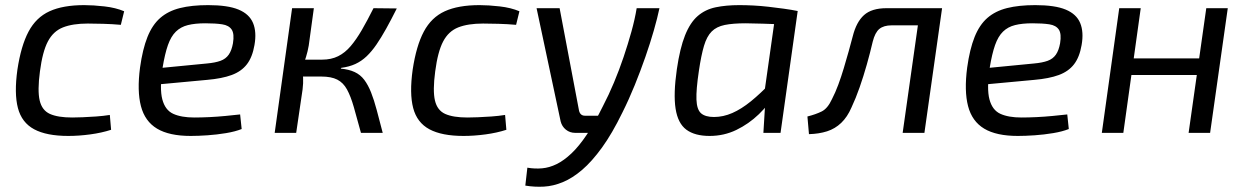

<svg xmlns="http://www.w3.org/2000/svg" viewBox="-20 -519 4866 750"><path d="M309 -499Q344 -499 388 -494Q432 -489 465 -475L452 -422Q419 -425 383 -426Q347 -427 323 -427Q264 -427 226 -412Q188 -397 167 -357Q146 -317 136 -240Q126 -165 135 -126.5Q144 -88 175 -74Q206 -60 262 -60Q278 -60 303 -61Q328 -62 356 -64Q384 -66 409 -70L414 -12Q377 0 332.5 6Q288 12 247 12Q162 12 113.5 -14Q65 -40 50 -97Q35 -154 48 -247Q62 -340 91.5 -395.5Q121 -451 173.5 -475Q226 -499 309 -499Z M793 -499Q870 -499 912 -481.5Q954 -464 968.5 -429Q983 -394 974 -343Q966 -296 944.5 -268Q923 -240 885 -226Q847 -212 789 -207L552 -185L561 -249L788 -271Q821 -274 841.5 -281.5Q862 -289 873.5 -305.5Q885 -322 890 -350Q896 -387 885 -403.5Q874 -420 848 -424Q822 -428 782 -428Q742 -428 714 -421Q686 -414 667 -395.5Q648 -377 636 -343Q624 -309 615 -254Q603 -173 614 -131Q625 -89 656.5 -74.5Q688 -60 739 -60Q766 -60 797.5 -61.5Q829 -63 860 -66Q891 -69 918 -72L924 -15Q899 -5 863 1Q827 7 790.5 9.5Q754 12 725 12Q641 12 593.5 -16.5Q546 -45 530.5 -104.5Q515 -164 527 -255Q537 -327 556 -374.5Q575 -422 606 -449Q637 -476 683 -487.5Q729 -499 793 -499Z M1530 -486Q1508 -442 1488.5 -407Q1469 -372 1450.5 -345Q1432 -318 1412 -299Q1392 -280 1368 -269Q1344 -258 1313 -254L1311 -251Q1343 -248 1365.5 -237.5Q1388 -227 1403 -207Q1418 -187 1429.5 -158Q1441 -129 1451.5 -89.5Q1462 -50 1475 0H1390Q1374 -59 1362 -101Q1350 -143 1335.5 -169.5Q1321 -196 1297.5 -208Q1274 -220 1235 -220L1238 -286Q1274 -286 1301 -299.5Q1328 -313 1350 -339Q1372 -365 1393.5 -402Q1415 -439 1439 -487ZM1206 -487 1186 -341Q1182 -318 1175.5 -297Q1169 -276 1161 -253Q1163 -234 1164 -214.5Q1165 -195 1162 -170L1137 0H1053L1121 -487ZM1272 -286 1264 -220H1144L1153 -286Z M1853 -499Q1888 -499 1932 -494Q1976 -489 2009 -475L1996 -422Q1963 -425 1927 -426Q1891 -427 1867 -427Q1808 -427 1770 -412Q1732 -397 1711 -357Q1690 -317 1680 -240Q1670 -165 1679 -126.5Q1688 -88 1719 -74Q1750 -60 1806 -60Q1822 -60 1847 -61Q1872 -62 1900 -64Q1928 -66 1953 -70L1958 -12Q1921 0 1876.5 6Q1832 12 1791 12Q1706 12 1657.5 -14Q1609 -40 1594 -97Q1579 -154 1592 -247Q1606 -340 1635.5 -395.5Q1665 -451 1717.5 -475Q1770 -499 1853 -499Z M2556 -487Q2548 -449 2534 -400Q2520 -351 2501 -296.5Q2482 -242 2459.5 -186.5Q2437 -131 2411 -79Q2371 3 2331.5 57.5Q2292 112 2254 144.5Q2216 177 2178.5 192.5Q2141 208 2104.5 210Q2068 212 2032 206L2040 136Q2069 141 2097.5 138.5Q2126 136 2154.5 122Q2183 108 2212.5 80Q2242 52 2272.5 6.5Q2303 -39 2335 -104Q2358 -148 2378.5 -197Q2399 -246 2416 -296.5Q2433 -347 2446.5 -395.5Q2460 -444 2467 -487ZM2166 -487 2242 -86Q2247 -67 2265 -67H2325L2286 0H2227Q2206 0 2190.5 -12.5Q2175 -25 2170 -45L2076 -487Z M2868 -499Q2894 -499 2923 -497.5Q2952 -496 2982.5 -492.5Q3013 -489 3042 -485Q3071 -481 3096 -476L3059 -423Q3004 -425 2960 -426.5Q2916 -428 2893 -428Q2843 -428 2811 -421.5Q2779 -415 2760 -396Q2741 -377 2730 -340Q2719 -303 2710 -242Q2699 -169 2700.5 -130Q2702 -91 2718.5 -76.5Q2735 -62 2769 -62Q2805 -62 2840.5 -77.5Q2876 -93 2913.5 -123.5Q2951 -154 2992 -197L3009 -156Q2984 -111 2944.5 -73Q2905 -35 2856.5 -11.5Q2808 12 2752 12Q2694 12 2661 -12.5Q2628 -37 2619 -94.5Q2610 -152 2624 -249Q2636 -331 2656 -381Q2676 -431 2705.5 -456.5Q2735 -482 2775.5 -490.5Q2816 -499 2868 -499ZM3011 -476H3096L3029 0H2962L2969 -115L2961 -123Z M3647 -487 3638 -420H3463Q3432 -420 3415 -406Q3398 -392 3389 -356Q3379 -313 3366 -267Q3353 -221 3338 -178Q3323 -135 3306 -99Q3290 -62 3266 -39Q3242 -16 3210.5 -6Q3179 4 3140 5L3134 -64Q3166 -72 3189.5 -83.5Q3213 -95 3230 -132Q3243 -157 3254.5 -188Q3266 -219 3276 -252.5Q3286 -286 3295 -318Q3304 -350 3311 -377Q3325 -433 3355 -460Q3385 -487 3443 -487ZM3660 -487 3591 0H3506L3575 -487Z M4024 -499Q4101 -499 4143 -481.5Q4185 -464 4199.5 -429Q4214 -394 4205 -343Q4197 -296 4175.5 -268Q4154 -240 4116 -226Q4078 -212 4020 -207L3783 -185L3792 -249L4019 -271Q4052 -274 4072.5 -281.5Q4093 -289 4104.5 -305.5Q4116 -322 4121 -350Q4127 -387 4116 -403.5Q4105 -420 4079 -424Q4053 -428 4013 -428Q3973 -428 3945 -421Q3917 -414 3898 -395.5Q3879 -377 3867 -343Q3855 -309 3846 -254Q3834 -173 3845 -131Q3856 -89 3887.5 -74.5Q3919 -60 3970 -60Q3997 -60 4028.5 -61.5Q4060 -63 4091 -66Q4122 -69 4149 -72L4155 -15Q4130 -5 4094 1Q4058 7 4021.5 9.5Q3985 12 3956 12Q3872 12 3824.5 -16.5Q3777 -45 3761.5 -104.5Q3746 -164 3758 -255Q3768 -327 3787 -374.5Q3806 -422 3837 -449Q3868 -476 3914 -487.5Q3960 -499 4024 -499Z M4436 -487 4368 0H4284L4352 -487ZM4674 -291 4664 -226H4394L4403 -291ZM4776 -487 4707 0H4623L4692 -487Z"/></svg>

Font: Exo 2
Style: Italic
Weight: 400
Italic angle: -8°
Designer: Natanael Gama
Foundry: Natanael Gama
Version: Version 2.010